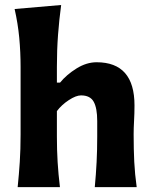

<svg xmlns="http://www.w3.org/2000/svg" viewBox="-20 -768 626 788"><path d="M52.5 0Q58 -53.5 61.2 -103.8Q64.5 -154 64.5 -216V-493.5Q64.5 -554.5 59 -613Q53.5 -671.5 40 -731L231 -747.5Q223 -688.5 218.2 -625.5Q213.5 -562.5 213.5 -493.5V-429H226.5Q253 -461.5 294 -487Q335 -512.5 376.5 -512.5Q532 -512.5 532 -335.5Q532 -302.5 530.2 -272Q528.5 -241.5 528.5 -216Q528.5 -154 531 -103.8Q533.5 -53.5 541 0H369Q374 -53.5 376.5 -102.8Q379 -152 379 -208V-271.5Q379 -324.5 364.5 -350.5Q350 -376.5 312.5 -376.5Q292 -376.5 262.5 -357.2Q233 -338 213.5 -312V-208Q213.5 -152 216.5 -102.8Q219.5 -53.5 226 0Z"/></svg>

Font: Commissioner Flair
Style: Bold
Weight: 700
Designer: Kostas Bartsokas
Foundry: Kostas Bartsokas
Version: Version 1.000; ttfautohint (v1.8.3)